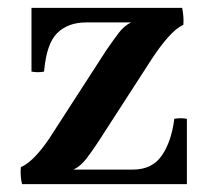

<svg xmlns="http://www.w3.org/2000/svg" viewBox="-20 -468 539 488"><path d="M167 -37 33 -43Q53 -52 74 -75.5Q95 -99 113 -128L250 -340Q268 -366 281.5 -384Q295 -402 313 -411L446 -405Q427 -396 406.5 -372.5Q386 -349 367 -320L230 -108Q213 -82 199 -64Q185 -46 167 -37ZM36 0Q31 -21 33 -43L167 -37H318Q367 -37 391.5 -73Q416 -109 423 -166Q439 -169 455 -166V0ZM60 -286V-448H443Q445 -438 446 -426.5Q447 -415 446 -405L313 -411H199Q153 -411 125.5 -384Q98 -357 92 -286Q76 -283 60 -286Z"/></svg>

Font: Poltawski Nowy Medium
Style: Regular
Weight: 500
Version: Version 1.001;gftools[0.9.25]